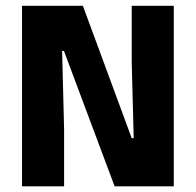

<svg xmlns="http://www.w3.org/2000/svg" viewBox="-20 -660 693 680"><path d="M58 -639.5H273.5L446.5 -170.5H453.5L446.5 -440.5V-639.5H595.5V0H386L206.5 -479.5H200L207 -203.5V0H58Z"/></svg>

Font: Anek Malayalam Medium
Style: Bold
Weight: 700
Version: Version 1.003